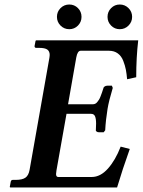

<svg xmlns="http://www.w3.org/2000/svg" viewBox="-20 -823 627 843"><path d="M24.9 0 22.9 -2 26.9 -23.9Q28.3 -33.2 36.1 -33.2H48.8Q78.1 -33.2 91.8 -43Q105.5 -52.7 109.9 -77.1L196.8 -568.8Q196.8 -569.3 197.5 -574.2Q198.2 -579.1 198.2 -581.5Q198.2 -598.1 187.5 -605.5Q176.8 -612.8 151.9 -612.8H138.2Q135.3 -612.8 133.3 -615.2Q131.3 -617.7 131.8 -621.1L136.2 -644L139.2 -646H586.9Q578.1 -571.3 578.1 -483.9L538.1 -475.1Q536.1 -498.5 532.7 -516.6Q529.3 -534.7 521.2 -555.7Q513.2 -576.7 497.3 -588.4Q481.4 -600.1 459 -600.1H334Q320.3 -600.1 314.9 -570.8L278.8 -365.2H387.2Q393.1 -365.2 397.9 -367.4Q402.8 -369.6 407.2 -375.2Q411.6 -380.9 414.6 -385.3Q417.5 -389.6 421.6 -400.1Q425.8 -410.6 427.7 -416.5L434.1 -436Q434.1 -439.5 439.2 -443.1Q444.3 -446.8 451.2 -446.8H471.2L475.1 -437Q458 -380.4 452.1 -344.2Q444.3 -296.9 441.9 -251L435.1 -242.2H415Q408.2 -242.2 404.1 -245.4Q399.9 -248.5 400.9 -252Q401.9 -272.5 401.9 -280.3Q401.9 -301.8 397.2 -312.5Q392.6 -323.2 379.9 -323.2H272L228 -75.2Q226.1 -61.5 226.1 -59.1Q226.1 -45.9 235.8 -45.9H382.8Q420.9 -45.9 453.9 -82.8Q486.8 -119.6 509.8 -179.2L549.8 -168.9Q517.6 -79.1 494.1 0ZM245.8 -710.7Q230 -726.6 230 -749Q230 -771.5 245.8 -787.4Q261.7 -803.2 284.2 -803.2Q306.6 -803.2 322.3 -787.4Q337.9 -771.5 337.9 -749Q337.9 -726.6 322.3 -710.7Q306.6 -694.8 284.2 -694.8Q261.7 -694.8 245.8 -710.7ZM467.8 -710.7Q452.1 -726.6 452.1 -749Q452.1 -771.5 467.8 -787.4Q483.4 -803.2 505.9 -803.2Q528.3 -803.2 544.2 -787.4Q560.1 -771.5 560.1 -749Q560.1 -726.6 544.2 -710.7Q528.3 -694.8 505.9 -694.8Q483.4 -694.8 467.8 -710.7Z"/></svg>

Font: Linux Libertine G
Style: Semibold Italic
Weight: 600
Italic angle: -11.5°
Designer: Philipp H. Poll
Foundry: Philipp H. Poll
Version: Version 5.1.1